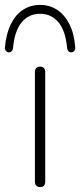

<svg xmlns="http://www.w3.org/2000/svg" viewBox="-57 -758 326 781"><path d="M106 3Q96 3 90.5 -3Q85 -9 85 -19V-465Q85 -476 90.5 -481.5Q96 -487 106 -487Q116 -487 121.5 -481.5Q127 -476 127 -465V-19Q127 -9 122 -3Q117 3 106 3ZM-20 -545Q-27 -545 -32.5 -550.5Q-38 -556 -37 -565Q-32 -621 -13 -659.5Q6 -698 36.5 -718Q67 -738 106 -738Q145 -738 175.5 -718Q206 -698 225.5 -659.5Q245 -621 249 -565Q250 -556 244.5 -550.5Q239 -545 232 -545Q226 -545 221.5 -549.5Q217 -554 216 -562Q210 -632 181 -667Q152 -702 106 -702Q60 -702 31 -667Q2 -632 -4 -562Q-5 -554 -9.5 -549.5Q-14 -545 -20 -545Z"/></svg>

Font: Nunito ExtraLight
Style: Regular
Weight: 200
Designer: Vernon Adams
Foundry: Vernon Adams
Version: Version 3.602;April 4, 2023;FontCreator 14.0.0.2856 64-bit